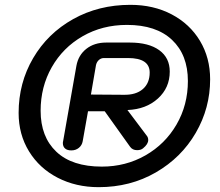

<svg xmlns="http://www.w3.org/2000/svg" viewBox="-20 -747 908 794"><path d="M57 -280Q57 -404 117 -506.5Q177 -609 282.5 -668Q388 -727 519 -727Q615 -727 690 -687.5Q765 -648 807 -578Q849 -508 849 -419Q849 -300 789.5 -197.5Q730 -95 624.5 -34Q519 27 388 27Q294 27 218.5 -12Q143 -51 100 -121Q57 -191 57 -280ZM757 -412Q757 -520 691.5 -582Q626 -644 505 -644Q403 -644 321.5 -597Q240 -550 194 -469Q148 -388 148 -289Q148 -181 213 -119.5Q278 -58 401 -58Q500 -58 581.5 -104.5Q663 -151 710 -232Q757 -313 757 -412ZM296 -475Q304 -519 337 -545Q370 -571 419 -571H517Q595 -571 638.5 -539.5Q682 -508 682 -451Q682 -384 633 -339.5Q584 -295 507 -292L586 -187Q593 -179 593 -168Q593 -151 572 -134Q563 -126 547 -126Q528 -126 518 -140L413 -287H344L322 -163Q319 -146 306 -135.5Q293 -125 275 -125Q258 -125 249 -133Q240 -141 240 -155Q240 -160 241 -163ZM492 -355Q542 -354 570.5 -378.5Q599 -403 599 -447Q599 -507 509 -507H410Q398 -507 389 -499Q380 -491 377 -478L356 -356Z"/></svg>

Font: Kodchasan Medium
Style: Italic
Weight: 500
Italic angle: -10°
Version: Version 1.000; ttfautohint (v1.6)